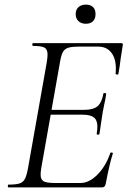

<svg xmlns="http://www.w3.org/2000/svg" viewBox="-20 -812 554 832"><path d="M16 -12Q49 -12 64.5 -17Q80 -22 87.5 -36Q95 -50 101 -81L183 -544Q186 -564 186 -576Q186 -598 173 -605.5Q160 -613 123 -613Q120 -613 120 -619Q120 -625 123 -625H506Q514 -625 512 -616L503 -559Q499 -523 493 -492Q492 -488 486 -489Q480 -490 481 -493Q482 -501 482 -516Q482 -559 462 -584.5Q442 -610 405 -610H323Q291 -610 275.5 -605Q260 -600 252.5 -586.5Q245 -573 240 -543L159 -85Q156 -67 156 -55Q156 -34 169 -26.5Q182 -19 219 -19H329Q366 -19 402 -55Q438 -91 458 -149Q459 -152 464.5 -151Q470 -150 469 -147Q454 -100 438 -15Q436 -7 432.5 -3.5Q429 0 422 0H16Q14 0 14 -6Q14 -12 16 -12ZM399 -233Q402 -250 402 -263Q402 -291 387 -303Q372 -315 338 -315H174L177 -336H345Q384 -336 402.5 -351.5Q421 -367 428 -406Q428 -409 434 -409Q436 -409 438.5 -407.5Q441 -406 440 -404Q436 -376 431 -356L425 -325L419 -286Q419 -283 411 -232Q410 -228 404 -228.5Q398 -229 399 -233ZM308 -751Q308 -770 320 -781Q332 -792 352 -792Q372 -792 383 -781.5Q394 -771 394 -751Q394 -731 383 -720Q372 -709 352 -709Q332 -709 320 -720.5Q308 -732 308 -751Z"/></svg>

Font: Cormorant Infant
Style: Italic
Weight: 400
Italic angle: -10°
Designer: Christian Thalmann (Catharsis Fonts)
Foundry: Catharsis Fonts
Version: Version 4.000